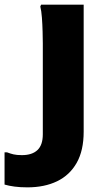

<svg xmlns="http://www.w3.org/2000/svg" viewBox="-108 -567 454 827"><path d="M10 240Q-21.2 240 -45.6 236.7Q-70.1 233.4 -88.4 228V89.2H-77.6Q-63.5 94.6 -49.8 97.9Q-36 101.2 -13.6 101.2Q30.2 101.2 53.3 79.4Q76.4 57.7 76.4 11.4V-380.4Q76.4 -400.4 75.5 -431Q74.7 -461.6 72.5 -491.2Q70.3 -520.8 65.6 -538.8L69 -546.8H252.4V0.4Q252.4 81.2 222.4 134.3Q192.4 187.4 138 213.7Q83.6 240 10 240Z"/></svg>

Font: Kufam
Style: Regular
Weight: 400
Designer: Wael Morcos, Artur Schmal
Foundry: Original Type
Version: Version 1.301; ttfautohint (v1.8.3)